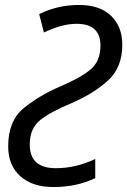

<svg xmlns="http://www.w3.org/2000/svg" viewBox="-20 -744 513 774"><path d="M196 10Q289 10 364 -26V-103Q328 -86 288 -76Q248 -66 205 -66Q100 -66 100 -161Q100 -226 141.5 -259.5Q183 -293 268 -328Q358 -367 415.5 -419.5Q473 -472 473 -564Q473 -637 427.5 -680.5Q382 -724 299 -724Q212 -724 138 -687L157 -613Q190 -629 223.5 -638.5Q257 -648 289 -648Q385 -648 385 -560Q385 -497 344.5 -463.5Q304 -430 224 -396Q138 -359 75.5 -308Q13 -257 13 -154Q13 -78 61.5 -34Q110 10 196 10Z"/></svg>

Font: Noto Sans UI SemiCondensed
Style: Italic
Weight: 400
Width: 4
Italic angle: -12°
Designer: Monotype Design Team
Foundry: Monotype Imaging Inc.
Version: Version 1.901